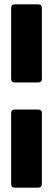

<svg xmlns="http://www.w3.org/2000/svg" viewBox="-20 -780 243 880"><path d="M31 -419V-743Q31 -760 48 -760H155Q172 -760 172 -743V-419Q172 -402 155 -402H48Q31 -402 31 -419ZM31 63V-261Q31 -278 48 -278H155Q172 -278 172 -261V63Q172 80 155 80H48Q31 80 31 63Z"/></svg>

Font: Barlow
Style: Bold
Weight: 700
Designer: Jeremy Tribby
Foundry: Jeremy Tribby
Version: Version 1.101 August 23, 2024